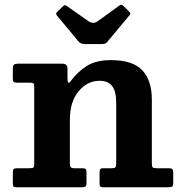

<svg xmlns="http://www.w3.org/2000/svg" viewBox="-20 -788 765 808"><path d="M309.5 -614.5 220.5 -721.5Q211.5 -730.5 221.5 -739L244.5 -761Q251 -767 254 -766.2Q257 -765.5 264.5 -760.5L352 -699Q372 -685 391 -698.5L482 -764.5Q488.5 -769 492.2 -767.8Q496 -766.5 502 -760.5L521.5 -741Q528 -735 528.5 -731.8Q529 -728.5 523.5 -722L432.5 -613Q427.5 -607 422.8 -604.8Q418 -602.5 406.5 -602.5H340.5Q327.5 -602.5 321 -605.5Q314.5 -608.5 309.5 -614.5ZM106.5 -440H51.5Q40 -440 37 -443.8Q34 -447.5 34 -459V-501Q34 -512.5 39.2 -516.2Q44.5 -520 55 -520H242Q264 -520 264 -499V-460.5Q264 -441.5 267.8 -439.8Q271.5 -438 279 -448.5Q304.5 -483.5 343.5 -509.2Q382.5 -535 447 -535Q538.5 -535 578.8 -492.2Q619 -449.5 619 -369V-102Q619 -88 622.2 -84Q625.5 -80 640 -80H693.5Q709 -80 709 -63.5V-18.5Q709 -5 704.2 -2.5Q699.5 0 686.5 0H414.5Q403.5 0 401.2 -4Q399 -8 399 -19.5V-61.5Q399 -70.5 401.2 -75.2Q403.5 -80 413 -80H448.5Q461 -80 465 -83.2Q469 -86.5 469 -99.5V-355.5Q469 -403.5 452 -425.8Q435 -448 399 -448Q348 -448 311 -404.2Q274 -360.5 274 -283V-100Q274 -88.5 277.8 -84.2Q281.5 -80 293.5 -80H325Q336 -80 340 -77Q344 -74 344 -62.5V-17Q344 -5.5 339.2 -2.8Q334.5 0 324.5 0H49Q38.5 0 36.2 -3.8Q34 -7.5 34 -18.5V-61.5Q34 -73.5 37.8 -76.8Q41.5 -80 53 -80H103Q115.5 -80 119.8 -82.5Q124 -85 124 -97.5V-424.5Q124 -435 120.5 -437.5Q117 -440 106.5 -440Z"/></svg>

Font: Besley*
Style: Bold
Weight: 700
Designer: Owen Earl
Foundry: indestructible type*
Version: Version 2.000; ttfautohint (v1.8.3)